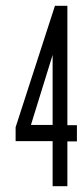

<svg xmlns="http://www.w3.org/2000/svg" viewBox="-20 -644 290 664"><path d="M162 0V-156H34V-204L170 -624H213V-211H246V-155H213V0ZM87 -212H162V-454Z"/></svg>

Font: Inconsolata UltraCondensed
Style: Regular
Weight: 400
Width: 1
Monospace: yes
Designer: Raph Levien, Cyreal, Brenton Simpson
Foundry: Raph Levien, Cyreal, Google
Version: Version 3.000; ttfautohint (v1.8.2.53-6de2)